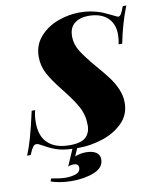

<svg xmlns="http://www.w3.org/2000/svg" viewBox="-132 -798 878 1061"><g transform="rotate(-10 307.0 -267.0)"><path d="M590 -511H570Q576 -540 576 -566Q576 -627 538 -661Q500 -695 432 -695Q385 -695 354.5 -671.5Q324 -648 324 -598Q324 -554 349.5 -513.5Q375 -473 428 -411Q467 -366 490.5 -334.5Q514 -303 530.5 -265.5Q547 -228 547 -188Q547 -120 500.5 -74.5Q454 -29 386.5 -7.5Q319 14 256 14Q183 14 145.5 4Q108 -6 62 -32Q36 -47 28 -47Q15 -47 7 -36.5Q-1 -26 -15 7H-35Q-19 -31 -3.5 -84.5Q12 -138 33 -233H53Q44 -208 44 -164Q44 -87 86.5 -48Q129 -9 207 -9Q272 -9 298 -33.5Q324 -58 324 -101Q324 -158 298.5 -205Q273 -252 222 -315Q173 -376 148 -421Q123 -466 123 -519Q123 -585 163.5 -631Q204 -677 264.5 -699.5Q325 -722 386 -722Q429 -722 463 -714Q497 -706 512.5 -699.5Q528 -693 563 -676Q568 -674 579.5 -668Q591 -662 596 -662Q604 -662 611.5 -674.5Q619 -687 629 -715H649Q611 -619 590 -511ZM226 57Q257 45 288 45Q323 45 344 58Q365 71 365 98Q365 144 311.5 166Q258 188 184 188Q150 188 118.5 182.5Q87 177 68 170L74 154Q88 157 112 160.5Q136 164 155 164Q187 164 212 155Q237 146 237 122Q237 99 209 99Q193 99 178 106L227 -7H254Z"/></g></svg>

Font: Playfair Display SC Black
Style: Italic
Weight: 900
Italic angle: -14°
Designer: Claus Eggers Sørensen
Foundry: Claus Eggers Sørensen
Version: Version 1.200; ttfautohint (v1.6)